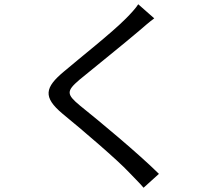

<svg xmlns="http://www.w3.org/2000/svg" viewBox="-20 -821 1040 900"><path d="M628 -801C617 -783 591 -755 571 -735C504 -667 354 -549 280 -486C190 -411 180 -366 273 -288C366 -212 531 -71 585 -13C606 10 633 35 653 59L725 -6C628 -102 445 -254 355 -326C291 -379 291 -394 351 -446C424 -506 566 -620 635 -679C651 -693 681 -719 703 -735Z"/></svg>

Font: Source Han Sans KR Regular
Style: Regular
Weight: 400
Designer: Ryoko NISHIZUKA (kana & ideographs); Paul D. Hunt (Latin, Greek & Cyrillic); Wenlong ZHANG (bopomofo); Sandoll Communica
Foundry: Adobe Systems Incorporated
Version: Version 1.004;PS 1.004;hotconv 1.0.82;makeotf.lib2.5.63406